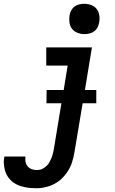

<svg xmlns="http://www.w3.org/2000/svg" viewBox="-86 -770 606 1013"><path d="M103 223Q89 223 75.5 222Q62 221 49 218.5Q36 216 23.5 212Q11 208 -0.5 202Q-12 196 -21.5 188Q-31 180 -39 170Q-47 160 -52.5 148.5Q-58 137 -61 124Q-64 111 -65.5 95.5Q-67 80 -65 71L-63 56H48V57Q47 66 47.5 75Q48 84 51 92Q54 100 59 106.5Q64 113 71 117.5Q78 122 88 124.5Q98 127 104 127H111Q118 127 125 125.5Q132 124 138.5 120.5Q145 117 151 112.5Q157 108 162.5 102.5Q168 97 172 90.5Q176 84 179 77.5Q182 71 185 64.5Q188 58 190 51Q192 44 194 36Q196 28 197 23L238 -225H159L160 -295H250L271 -424H158V-520H399L362 -295H422V-225H350L307 32Q305 46 301.5 60Q298 74 293.5 88Q289 102 282 115.5Q275 129 266.5 141Q258 153 247.5 164.5Q237 176 225 185Q213 194 199.5 201Q186 208 172 212.5Q158 217 141 220Q124 223 115 223ZM359 -590Q340 -590 322.5 -597Q305 -604 294 -618Q283 -632 280.5 -651Q278 -670 281 -689Q283 -702 289.5 -714.5Q296 -727 307.5 -735.5Q319 -744 332.5 -747Q346 -750 359 -750Q378 -750 396 -743Q414 -736 424.5 -722Q435 -708 438 -689Q441 -670 437 -651Q435 -638 428.5 -625.5Q422 -613 410.5 -604.5Q399 -596 385.5 -593Q372 -590 359 -590Z"/></svg>

Font: Iosevka Custom
Style: Bold Italic
Weight: 700
Italic angle: -9°
Designer: Belleve Invis
Foundry: Belleve Invis
Version: Version 30.3.1; ttfautohint (v1.8.3)